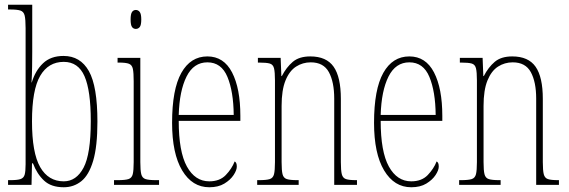

<svg xmlns="http://www.w3.org/2000/svg" viewBox="-20 -780 2402 810"><path d="M249 10Q196 10 166 -18Q136 -46 119 -91H115L113 0H14V-20H24Q53 -20 66.5 -24.5Q80 -29 84 -43Q88 -57 88 -87V-661Q88 -698 84 -714.5Q80 -731 66 -735.5Q52 -740 23 -740H14V-760H116V-561Q116 -535 115.5 -499.5Q115 -464 113 -432H114Q129 -482 161.5 -513Q194 -544 248 -544Q319 -544 355 -480Q391 -416 391 -267Q391 -162 373 -101.5Q355 -41 323 -15.5Q291 10 249 10ZM249 -15Q302 -15 332.5 -72.5Q363 -130 363 -269Q363 -398 336.5 -458.5Q310 -519 249 -519Q184 -519 149.5 -460Q115 -401 115 -268Q115 -135 149.5 -75Q184 -15 249 -15Z M553 -658Q543 -658 537 -666Q531 -674 531 -698Q531 -721 537 -729.5Q543 -738 553 -738Q563 -738 569.5 -729.5Q576 -721 576 -698Q576 -674 569.5 -666Q563 -658 553 -658ZM461 0V-20H477Q508 -20 522 -24.5Q536 -29 540 -45Q544 -61 544 -96V-437Q544 -473 540.5 -489.5Q537 -506 524 -511Q511 -516 482 -516H476V-536H572V-96Q572 -61 576 -45Q580 -29 594 -24.5Q608 -20 638 -20H651V0Z M863 10Q791 10 748.5 -61Q706 -132 706 -262Q706 -403 745 -472.5Q784 -542 855 -542Q924 -542 959 -474.5Q994 -407 994 -291V-270H734Q734 -140 768.5 -77.5Q803 -15 863 -15Q907 -15 932.5 -41.5Q958 -68 970 -99Q974 -97 976.5 -92Q979 -87 979 -77Q979 -62 965.5 -41.5Q952 -21 926.5 -5.5Q901 10 863 10ZM966 -295Q965 -394 939.5 -455.5Q914 -517 855 -517Q797 -517 767 -457Q737 -397 734 -295Z M1065 0V-20H1073Q1104 -20 1118 -24.5Q1132 -29 1136 -45Q1140 -61 1140 -96V-441Q1140 -476 1136 -492Q1132 -508 1118 -512Q1104 -516 1073 -516H1068V-536H1164L1167 -459H1169Q1188 -496 1215 -519Q1242 -542 1289 -542Q1357 -542 1387.5 -498.5Q1418 -455 1418 -363V-96Q1418 -61 1422 -45Q1426 -29 1439.5 -24.5Q1453 -20 1482 -20H1486V0H1390V-364Q1390 -434 1367.5 -475.5Q1345 -517 1291 -517Q1257 -517 1229 -499Q1201 -481 1184.5 -440.5Q1168 -400 1168 -333V-96Q1168 -61 1172 -45Q1176 -29 1190 -24.5Q1204 -20 1234 -20H1240V0Z M1715 10Q1643 10 1600.5 -61Q1558 -132 1558 -262Q1558 -403 1597 -472.5Q1636 -542 1707 -542Q1776 -542 1811 -474.5Q1846 -407 1846 -291V-270H1586Q1586 -140 1620.5 -77.5Q1655 -15 1715 -15Q1759 -15 1784.5 -41.5Q1810 -68 1822 -99Q1826 -97 1828.5 -92Q1831 -87 1831 -77Q1831 -62 1817.5 -41.5Q1804 -21 1778.5 -5.5Q1753 10 1715 10ZM1818 -295Q1817 -394 1791.5 -455.5Q1766 -517 1707 -517Q1649 -517 1619 -457Q1589 -397 1586 -295Z M1917 0V-20H1925Q1956 -20 1970 -24.5Q1984 -29 1988 -45Q1992 -61 1992 -96V-441Q1992 -476 1988 -492Q1984 -508 1970 -512Q1956 -516 1925 -516H1920V-536H2016L2019 -459H2021Q2040 -496 2067 -519Q2094 -542 2141 -542Q2209 -542 2239.5 -498.5Q2270 -455 2270 -363V-96Q2270 -61 2274 -45Q2278 -29 2291.5 -24.5Q2305 -20 2334 -20H2338V0H2242V-364Q2242 -434 2219.5 -475.5Q2197 -517 2143 -517Q2109 -517 2081 -499Q2053 -481 2036.5 -440.5Q2020 -400 2020 -333V-96Q2020 -61 2024 -45Q2028 -29 2042 -24.5Q2056 -20 2086 -20H2092V0Z"/></svg>

Font: Noto Serif Thai ExtraCondensed Thin
Style: Regular
Weight: 100
Width: 2
Designer: Monotype Design Team
Foundry: Monotype Imaging Inc.
Version: Version 2.001; ttfautohint (v1.8.4.7-5d5b)